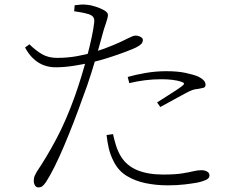

<svg xmlns="http://www.w3.org/2000/svg" viewBox="-20 -790 1040 836"><path d="M146 26Q138 26 132.5 17.5Q127 9 127 -2Q127 -9 128 -14.5Q129 -20 132 -26.5Q135 -33 140 -42Q182 -104 225 -184.5Q268 -265 307 -374Q321 -414 334.5 -458Q348 -502 359.5 -545.5Q371 -589 379 -626.5Q387 -664 390 -691Q392 -707 386.5 -715Q381 -723 367 -728Q351 -733 334 -736Q317 -739 303 -741L305 -767Q319 -769 331.5 -770Q344 -771 361 -769Q374 -768 395 -761.5Q416 -755 433 -745.5Q450 -736 450 -725Q450 -718 447 -707.5Q444 -697 440 -685Q436 -673 432 -661Q423 -628 409 -578Q395 -528 377.5 -472Q360 -416 340 -364Q321 -310 300 -256Q279 -202 258 -152.5Q237 -103 217 -63Q197 -23 180 3Q171 16 164 21Q157 26 146 26ZM710 17Q660 17 614 7.5Q568 -2 532 -24Q496 -46 476 -85Q460 -116 453.5 -145Q447 -174 444 -202L472 -206Q477 -183 485 -157Q493 -131 507 -108Q532 -68 578 -49Q624 -30 690 -30Q743 -30 773.5 -35Q804 -40 822.5 -44.5Q841 -49 857 -49Q866 -49 874 -46.5Q882 -44 887 -39Q892 -34 892 -26Q892 -13 875.5 -6Q859 1 840 5Q818 9 784.5 13Q751 17 710 17ZM222 -497Q196 -497 172 -505.5Q148 -514 127 -533Q106 -552 89 -583L108 -597Q137 -569 164 -553.5Q191 -538 229 -538Q274 -538 315.5 -545.5Q357 -553 389 -563Q437 -578 475.5 -594.5Q514 -611 541 -625Q551 -630 558 -632.5Q565 -635 571 -635Q578 -635 585 -632.5Q592 -630 597 -626Q602 -622 602 -617Q602 -606 595.5 -599Q589 -592 572 -583Q562 -578 529.5 -565.5Q497 -553 455 -539.5Q413 -526 373 -517Q342 -510 301 -503.5Q260 -497 222 -497ZM664 -344Q682 -356 705.5 -370.5Q729 -385 749 -398.5Q769 -412 776 -418Q788 -428 772 -433Q753 -440 729.5 -442.5Q706 -445 683 -445Q646 -445 610.5 -440.5Q575 -436 543 -428L536 -455Q571 -465 615 -472.5Q659 -480 704 -480Q754 -480 788.5 -472.5Q823 -465 842 -457Q857 -450 866 -441Q875 -432 875 -421Q875 -410 865 -407.5Q855 -405 843 -403Q829 -402 817.5 -398Q806 -394 786 -383Q767 -373 735.5 -355.5Q704 -338 678 -324Z"/></svg>

Font: Noto Serif JP ExtraLight
Style: Regular
Weight: 200
Designer: Ryoko NISHIZUKA  (kana & ideographs); Frank Grießhammer (Latin, Greek & Cyrillic); Wenlong ZHANG  (bopomofo); Sandoll Co
Foundry: Adobe
Version: Version 2.002-H1;hotconv 1.1.0;makeotfexe 2.6.0